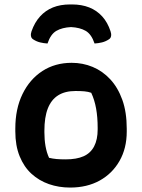

<svg xmlns="http://www.w3.org/2000/svg" viewBox="-20 -833 640 865"><path d="M300 -711Q260 -709 234 -694Q208 -679 194 -637Q177 -638 160.5 -642Q144 -646 129 -656Q121 -661 119.5 -671Q118 -681 122 -692Q136 -732 160.5 -759Q185 -786 218.5 -799.5Q252 -813 296 -813H304Q348 -813 382 -799.5Q416 -786 440.5 -759Q465 -732 478 -692Q482 -681 480.5 -671Q479 -661 471 -656Q456 -646 439.5 -642Q423 -638 406 -637Q392 -679 366 -694Q340 -709 300 -711ZM303 -550Q353 -550 397.5 -531.5Q442 -513 476.5 -476Q511 -439 531 -383.5Q551 -328 551 -253V-240Q551 -165 518.5 -108Q486 -51 429 -19.5Q372 12 296 12Q245 12 200.5 -3.5Q156 -19 122 -50Q88 -81 68.5 -129Q49 -177 49 -241V-254Q49 -343 81.5 -409.5Q114 -476 171 -513Q228 -550 303 -550ZM320 -423Q273 -423 242 -403.5Q211 -384 195.5 -344.5Q180 -305 180 -244V-237Q180 -204 185 -175Q190 -146 201 -122Q218 -118 235 -116.5Q252 -115 276 -115Q325 -115 356.5 -129Q388 -143 404 -173.5Q420 -204 420 -250V-257Q420 -305 413 -344Q406 -383 391 -415Q377 -420 360.5 -421.5Q344 -423 320 -423Z"/></svg>

Font: Recursive Casual
Style: Bold
Weight: 700
Version: Version 1.085